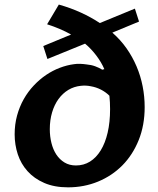

<svg xmlns="http://www.w3.org/2000/svg" viewBox="-20 -802 686 832"><path d="M288.1 -652.3Q242.2 -678.2 184.1 -696.8L234.9 -782.2Q286.6 -767.6 330.8 -747.3Q375 -727.1 412.6 -702.1L564.5 -764.6L582.5 -708.5L466.8 -660.6Q502 -629.9 528.1 -592.8Q554.2 -555.7 571.8 -514.2Q589.4 -472.7 598.1 -428.2Q606.9 -383.8 606.9 -337.9Q606.9 -259.3 581.1 -195.1Q555.2 -130.9 510.3 -85.4Q465.3 -40 404.8 -15.1Q344.2 9.8 274.9 9.8Q215.3 9.8 171.6 -9.3Q127.9 -28.3 99.4 -60.1Q70.8 -91.8 57.1 -133.3Q43.5 -174.8 43.5 -219.7Q43.5 -263.2 54 -301.5Q64.5 -339.8 83 -372.6Q101.6 -405.3 126.5 -431.6Q151.4 -458 179.9 -477.3Q208.5 -496.6 239.5 -508.3Q270.5 -520 300.8 -523.9Q313.5 -525.9 327.1 -525.4Q340.8 -524.9 354.5 -522.9Q375.5 -521 392.1 -514.9Q408.7 -508.8 423.3 -500L432.1 -502.4Q419.4 -532.2 397.2 -561.5Q375 -590.8 348.6 -612.8L185.5 -546.4L167.5 -602.5ZM457 -329.1Q457 -342.3 456.3 -358.4Q455.6 -374.5 454.1 -387.2Q438.5 -402.8 417.5 -413.6Q396.5 -424.3 373.5 -428.2Q353 -432.6 330.6 -430.2Q300.8 -427.2 276.1 -412.4Q251.5 -397.5 233.6 -373Q215.8 -348.6 205.8 -315.2Q195.8 -281.7 195.8 -242.2Q195.8 -210.9 202.9 -182.4Q210 -153.8 224.1 -132.3Q238.3 -110.8 259.5 -97.9Q280.8 -85 309.1 -85Q342.8 -85 369.9 -101.8Q397 -118.7 416.5 -150.4Q436 -182.1 446.5 -227.3Q457 -272.5 457 -329.1Z"/></svg>

Font: Proza Libre
Style: SemiBold Italic
Weight: 600
Designer: Jasper de Waard
Foundry: Jasper de Waard
Version: Version 1.000; ttfautohint (v1.4.1.8-43bc)